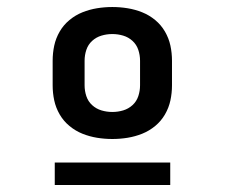

<svg xmlns="http://www.w3.org/2000/svg" viewBox="-20 -713 640 547"><path d="M300 -317Q278 -317 256.5 -320.5Q235 -324 215 -332Q195 -340 178 -354Q161 -368 150 -387Q139 -406 134.5 -427Q130 -448 130 -470V-540Q130 -562 134.5 -583Q139 -604 150 -623Q161 -642 178 -656Q195 -670 215 -678Q235 -686 256.5 -689.5Q278 -693 300 -693Q322 -693 343.5 -689.5Q365 -686 385 -678Q405 -670 422 -656Q439 -642 450 -623Q461 -604 465.5 -583Q470 -562 470 -540V-470Q470 -448 465.5 -427Q461 -406 450 -387Q439 -368 422 -354Q405 -340 385 -332Q365 -324 343.5 -320.5Q322 -317 300 -317ZM300 -394Q316 -394 331 -398.5Q346 -403 357.5 -413.5Q369 -424 374 -439Q379 -454 379 -470V-540Q379 -556 374 -571Q369 -586 357.5 -596.5Q346 -607 331 -611.5Q316 -616 300 -616Q284 -616 269 -611.5Q254 -607 242.5 -596.5Q231 -586 226 -571Q221 -556 221 -540V-470Q221 -454 226 -439Q231 -424 242.5 -413.5Q254 -403 269 -398.5Q284 -394 300 -394ZM136 -186V-250H465V-186Z"/></svg>

Font: Iosevka HT Extended
Style: Bold
Weight: 700
Width: 7
Monospace: yes
Designer: Belleve Invis
Foundry: Belleve Invis
Version: Version 32.3.0; ttfautohint (v1.8.4)